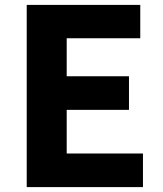

<svg xmlns="http://www.w3.org/2000/svg" viewBox="-20 -763 663 783"><path d="M89 0V-743H552V-607H252V-452H506V-315H252V-137H563V0Z"/></svg>

Font: Noto Sans JP ExtraBold
Style: Regular
Weight: 800
Designer: Ryoko NISHIZUKA  (kana, bopomofo & ideographs); Paul D. Hunt (Latin, Greek & Cyrillic); Sandoll Communications , Soo-you
Foundry: Adobe
Version: Version 2.004-H2;hotconv 1.0.118;makeotfexe 2.5.65603